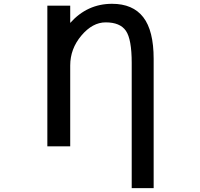

<svg xmlns="http://www.w3.org/2000/svg" viewBox="-20 -761 1040 1000"><path d="M563.5 -741.2Q671.9 -741.2 726.1 -671.4Q780.3 -601.6 780.3 -454.1V218.8H666V-433.6Q666 -556.6 635.7 -600.6Q605.5 -644.5 530.3 -644.5Q461.9 -644.5 403.8 -575.7Q345.7 -506.8 345.7 -419.9V1H226.6V-731.4H345.7V-641.6Q434.6 -741.2 563.5 -741.2Z"/></svg>

Font: GenEi Gothic M SemiBold
Style: Regular
Weight: 500
Designer: o_tamon (Modified); [Source Han Sans]
Ryoko NISHIZUKA  (kana & ideographs); Paul D. Hunt (Latin, Greek & Cyrillic); Wenl
Version: Version 1.1a;Original Version 1.004